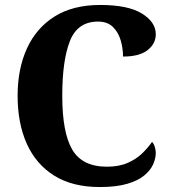

<svg xmlns="http://www.w3.org/2000/svg" viewBox="-20 -744 687 774"><path d="M382 10Q272 10 198.5 -36Q125 -82 88 -164.5Q51 -247 51 -358Q51 -466 88.5 -548.5Q126 -631 200 -677.5Q274 -724 384 -724Q496 -724 552 -689.5Q608 -655 608 -606Q608 -568 575 -542Q542 -516 476 -516Q476 -549 466.5 -581.5Q457 -614 435 -635.5Q413 -657 375 -657Q293 -657 262 -579Q231 -501 231 -358Q231 -209 271.5 -140.5Q312 -72 411 -72Q460 -72 495 -87.5Q530 -103 553.5 -126Q577 -149 593 -172Q600 -165 604 -152Q608 -139 608 -128Q608 -106 597.5 -82Q587 -58 562 -37Q537 -16 493 -3Q449 10 382 10Z"/></svg>

Font: Noto Serif Ethiopic SemiCondensed ExtraBold
Style: Regular
Weight: 800
Width: 4
Designer: Monotype Design Team
Foundry: Monotype Imaging Inc.
Version: Version 2.102; ttfautohint (v1.8.4.7-5d5b)